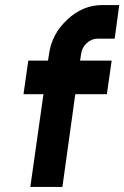

<svg xmlns="http://www.w3.org/2000/svg" viewBox="-20 -740 492 760"><path d="M385 -720Q308 -720 247 -663Q185 -606 174 -526L170 -500H92L73 -367H152L100 0H227L278 -367H403L422 -500H297L301 -526Q305 -553 323 -569Q343 -587 366 -587H434L452 -720Z"/></svg>

Font: Unageo
Style: Bold-Italic
Weight: 700
Designer: Richard Sepsi
Foundry: Richard Sepsi
Version: Version 2.000